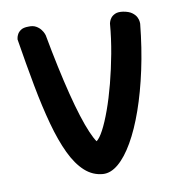

<svg xmlns="http://www.w3.org/2000/svg" viewBox="-75 -716 734 782"><g transform="rotate(-10 292.5 -325.0)"><path d="M289 -3Q247 -6 214.5 -35.5Q182 -65 157 -117.5Q132 -170 112 -243Q92 -316 75 -406.5Q58 -497 41 -603Q41 -603 42 -609.5Q43 -616 47.5 -624.5Q52 -633 62.5 -640Q73 -647 93 -647Q112 -648 124.5 -641Q137 -634 144.5 -624Q152 -614 154.5 -607Q157 -600 157 -600Q170 -529 183.5 -466Q197 -403 210.5 -349.5Q224 -296 237.5 -253.5Q251 -211 263.5 -182Q276 -153 286 -139Q299 -148 315 -178Q331 -208 348 -255Q365 -302 380 -359.5Q395 -417 406.5 -479Q418 -541 423 -602Q423 -602 425 -609Q427 -616 433 -624Q439 -632 451 -637.5Q463 -643 484 -640Q508 -636 520.5 -626.5Q533 -617 538 -606.5Q543 -596 543.5 -588Q544 -580 544 -580Q534 -480 515 -392Q496 -304 470.5 -231.5Q445 -159 415 -107Q385 -55 353 -28Q321 -1 289 -3Z"/></g></svg>

Font: Sour Gummy Black Medium
Style: Regular
Weight: 500
Version: Version 1.000